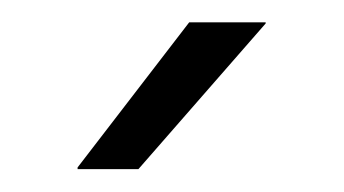

<svg xmlns="http://www.w3.org/2000/svg" viewBox="-20 -702 308 172"><path d="M149.5 -682H218V-681L104 -550.5H49.5V-552Z"/></svg>

Font: Anek Telugu Medium Light
Style: Regular
Weight: 300
Version: Version 1.003